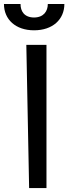

<svg xmlns="http://www.w3.org/2000/svg" viewBox="-51 -955 347 975"><path d="M82.7 -727.3 96.9 0H185V-727.3ZM191.8 -934.7C191.8 -898.8 171.5 -866.5 121.8 -866.1C71.7 -866.5 52.9 -898.8 53.3 -934.7H-30.9C-30.9 -856.2 28.4 -801.1 121.8 -801.1C216.6 -801.1 275.6 -856.2 275.9 -934.7Z"/></svg>

Font: Inter 465
Style: Regular
Weight: 400
Designer: Rasmus Andersson
Foundry: rsms
Version: Version 3.019;Glyphs 3.1.2 (3151)